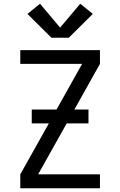

<svg xmlns="http://www.w3.org/2000/svg" viewBox="-20 -1002 640 1022"><path d="M88 0V-74L240 -345H149V-419H281L417 -662H88V-735H512V-662L376 -419H451V-345H335L183 -74H512V0ZM346 -801H254L126 -928L193 -982L300 -855L407 -982L474 -928Z"/></svg>

Font: Iosevka Meiseki Sans
Style: Regular
Weight: 400
Monospace: yes
Designer: Belleve Invis
Foundry: Belleve Invis
Version: Version 11.2.6; ttfautohint (v1.8.4)